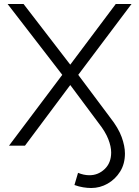

<svg xmlns="http://www.w3.org/2000/svg" viewBox="-20 -730 695 962"><path d="M437 212Q418 212 396.5 208.5Q375 205 353 197L371 136Q400 148 428 148Q472 148 504.5 117Q537 86 537 34Q537 4 522.5 -33Q508 -70 475 -112L332 -304L105 0H25L292 -355L18 -710H98L332 -406L560 -710H639L372 -355L532 -141Q573 -89 589.5 -43.5Q606 2 606 39Q606 91 582 129.5Q558 168 519.5 190Q481 212 437 212Z"/></svg>

Font: Raleway
Style: Regular
Weight: 400
Designer: Matt McInerney, Pablo Impallari, Rodrigo Fuenzalida
Foundry: Matt McInerney, Pablo Impallari, Rodrigo Fuenzalida
Version: Version 4.101;RELEASE